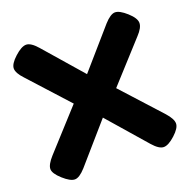

<svg xmlns="http://www.w3.org/2000/svg" viewBox="-134 -881 1008 1021"><g transform="rotate(-20 370.5 -371.0)"><path d="M491 -371 692 -150Q726 -112 726 -86Q726 -60 687.5 -25Q649 10 622.5 10Q596 10 561 -30L371 -248L181 -30Q145 10 119.5 10Q94 10 54.5 -25.5Q15 -61 15 -86Q15 -111 50 -150L251 -371L50 -592Q15 -629 15 -655Q15 -681 54 -716.5Q93 -752 119.5 -752Q146 -752 181 -712L371 -494L561 -712Q597 -752 622.5 -752Q648 -752 687 -717Q726 -682 726 -655Q726 -628 692 -592Z"/></g></svg>

Font: Fredoka One
Style: Regular
Weight: 400
Version: Version 1.001;April 7, 2020;FontCreator 12.0.0.2522 64-bit